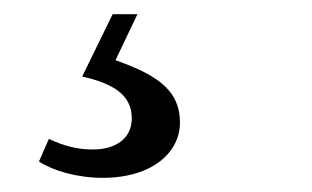

<svg xmlns="http://www.w3.org/2000/svg" viewBox="-20 -20 440 271"><path d="M96 88C140 98 166 114 166 147C166 175 144 191 111 191C89 191 70 186 49 176L35 208C55 221 89 231 125 231C195 231 234 195 234 153C234 110 206 87 143 65L174 0H139Z"/></svg>

Font: Source Serif Pro Semibold
Style: Italic
Weight: 600
Italic angle: -12°
Designer: Frank Grießhammer
Foundry: Adobe Systems Incorporated
Version: Version 3.001;hotconv 1.0.111;makeotfexe 2.5.65597